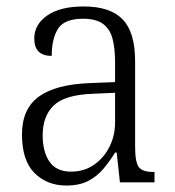

<svg xmlns="http://www.w3.org/2000/svg" viewBox="-20 -564 541 594"><path d="M185 10Q126 10 87 -28.5Q48 -67 48 -148Q48 -227 100 -265Q152 -303 259 -307L336 -310V-372Q336 -413 328.5 -443Q321 -473 299.5 -489.5Q278 -506 237 -506Q179 -506 159.5 -475Q140 -444 140 -391Q86 -391 86 -445Q86 -488 126 -516Q166 -544 239 -544Q321 -544 359.5 -504Q398 -464 398 -375V-111Q398 -62 409.5 -47Q421 -32 454 -32H458V0H351L341 -92H336Q320 -66 300.5 -42.5Q281 -19 253.5 -4.5Q226 10 185 10ZM200 -33Q240 -33 270.5 -54Q301 -75 318.5 -109.5Q336 -144 336 -185V-277L269 -274Q181 -271 146.5 -238Q112 -205 112 -145Q112 -95 133 -64Q154 -33 200 -33Z"/></svg>

Font: Noto Serif Ethiopic SemiCondensed Light
Style: Regular
Weight: 300
Width: 4
Designer: Monotype Design Team
Foundry: Monotype Imaging Inc.
Version: Version 2.102; ttfautohint (v1.8.4.7-5d5b)